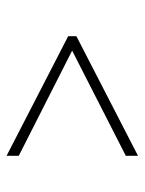

<svg xmlns="http://www.w3.org/2000/svg" viewBox="52 -622 439 583"><g transform="rotate(90 271.5 -330.5)"><path d="M453 -168V-131L90 -318V-343L453 -530V-493L118 -322V-338Z"/></g></svg>

Font: Be Vietnam Pro Variable Thin
Style: Regular
Weight: 100
Designer: Lam Bao, Tony Le, Vietanh Nguyen
Foundry: Yellow Type Foundry
Version: Version 1.002